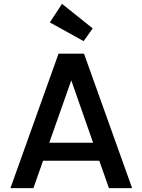

<svg xmlns="http://www.w3.org/2000/svg" viewBox="-20 -974 737 994"><path d="M238 -858 301 -954 460 -827 413 -761ZM494 -142H203L153 0H34L283 -696H415L664 0H544ZM462 -235 349 -558 235 -235Z"/></svg>

Font: Fz Poppins Med
Style: Regular
Weight: 500
Designer: Ninad Kale (Devanagari), Jonny Pinhorn (Latin)
Foundry: Indian Type Foundry
Version: Vit hóa bi Vntype.Com & FontZin.Com